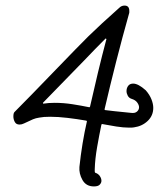

<svg xmlns="http://www.w3.org/2000/svg" viewBox="-20 -657 594 689"><path d="M317 12Q289 12 276 -11Q263 -34 265 -58Q274 -143 292 -222L290 -224Q256 -230 222 -234Q188 -238 160 -238Q136 -238 121 -235Q108 -233 98.5 -229Q89 -225 79 -220L66 -214Q58 -210 50 -210Q38 -210 33 -219.5Q28 -229 28 -239Q28 -251 32 -255Q64 -287 95 -319Q126 -351 157 -383Q204 -431 250 -479Q296 -527 346 -573L408 -629Q416 -637 427 -637Q444 -637 444 -618Q444 -616 444 -613Q444 -610 443 -608Q419 -523 397 -436.5Q375 -350 355 -264L357 -262Q373 -260 391 -258Q409 -256 450 -252Q464 -250 471.5 -256.5Q479 -263 479 -272Q479 -280 472.5 -289Q466 -298 453 -302Q443 -305 438.5 -313.5Q434 -322 434 -330Q434 -341 440 -349Q446 -357 458 -357Q476 -357 503 -333Q517 -317 523.5 -300.5Q530 -284 530 -270Q530 -242 510 -223Q490 -204 461 -200Q457 -199 452.5 -199Q448 -199 443 -199Q423 -199 397.5 -203Q372 -207 346 -212L344 -210Q336 -172 328.5 -129Q321 -86 320 -50V-48Q320 -45 320 -42.5Q320 -40 321 -38L322 -37Q332 -34 338 -25.5Q344 -17 344 -8Q344 -1 338 5.5Q332 12 317 12ZM301 -272 303 -274Q317 -336 331.5 -396.5Q346 -457 362 -517L359 -519Q340 -500 321 -480.5Q302 -461 283 -441L134 -288L135 -285Q155 -288 176 -288Q208 -288 240 -283Q272 -278 301 -272Z"/></svg>

Font: Twinkle Star
Style: Regular
Weight: 400
Designer: Robert E. Leuschke
Foundry: Robert E. Leuschke
Version: Version 2.010; ttfautohint (v1.8.3)